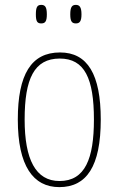

<svg xmlns="http://www.w3.org/2000/svg" viewBox="-20 -757 486 787"><path d="M291 -661C306 -661 314 -669 314 -698C314 -728 306 -737 291 -737C275 -737 268 -728 268 -698C268 -669 275 -661 291 -661ZM149 -661C165 -661 172 -669 172 -698C172 -728 165 -737 149 -737C133 -737 127 -728 127 -698C127 -669 133 -661 149 -661ZM223 10C335 10 393 -75 393 -267C393 -452 339 -542 226 -542C108 -542 53 -452 53 -267C53 -77 116 10 223 10ZM224 -15C126 -15 81 -104 81 -267C81 -434 120 -517 225 -517C327 -517 365 -435 365 -267C365 -107 329 -15 224 -15Z"/></svg>

Font: Noto Serif Devanagari Condensed Thin
Style: Regular
Weight: 100
Width: 3
Designer: Universal Thirst, Indian Type Foundry and the Monotype Design Team
Foundry: Monotype Imaging Inc.
Version: Version 2.004